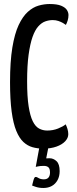

<svg xmlns="http://www.w3.org/2000/svg" viewBox="-20 -730 381 956"><path d="M196 10Q167 10 142 3Q117 -4 96.5 -23Q76 -42 61 -78.5Q46 -115 38 -174.5Q30 -234 30 -321Q30 -424 41.5 -493.5Q53 -563 73 -605.5Q93 -648 118.5 -671Q144 -694 172 -702Q200 -710 227 -710Q264 -710 284.5 -701.5Q305 -693 313 -680.5Q321 -668 321 -655Q321 -641 317 -628Q313 -615 308 -606Q303 -610 293.5 -615.5Q284 -621 271 -625.5Q258 -630 243 -630Q224 -630 205.5 -623.5Q187 -617 170.5 -598.5Q154 -580 142 -546Q130 -512 122.5 -458Q115 -404 115 -325Q115 -249 122.5 -201Q130 -153 143 -126.5Q156 -100 174.5 -90Q193 -80 215 -80Q244 -80 269 -90Q294 -100 307 -111Q312 -101 316 -88Q320 -75 320 -62Q320 -43 304.5 -26.5Q289 -10 261 0Q233 10 196 10ZM196 206Q174 206 157 200Q140 194 140 194Q140 194 142 185Q144 176 147 166Q150 156 153 153Q158 148 170 155.5Q182 163 198 163Q214 163 221.5 154Q229 145 229 129Q229 110 221 103Q213 96 199 96Q180 96 169 98.5Q158 101 158 101L177 -2H222L210 59Q210 59 210.5 58.5Q211 58 227 58Q246 58 261.5 72.5Q277 87 277 122Q277 148 266.5 167Q256 186 238 196Q220 206 196 206Z"/></svg>

Font: Yanone Kaffeesatz
Style: Regular
Weight: 400
Designer: Yanone (Cyrillic: Daniel Pouzeot, Huerta Tipografica, and Cyreal)
Foundry: Yanone
Version: Version 2.003